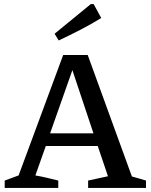

<svg xmlns="http://www.w3.org/2000/svg" viewBox="-20 -919 737 939"><path d="M625 -56Q643 -51 660 -46Q677 -41 694 -36V0H411V-36L508 -57L458 -205H204L153 -61Q182 -56 209.5 -49.5Q237 -43 265 -36V0H3V-36L71 -61L289 -650H409ZM225 -267H437L334 -576ZM267 -721 247 -754 424 -899H438L475 -831Q425 -800 372.5 -773Q320 -746 267 -721Z"/></svg>

Font: Piazzolla Medium
Style: Regular
Weight: 500
Designer: Juan Pablo del Peral
Foundry: Huerta Tipografica
Version: Version 1.330